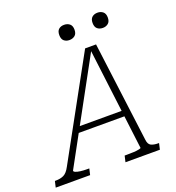

<svg xmlns="http://www.w3.org/2000/svg" viewBox="-206 -1014 1043 1138"><g transform="rotate(-20 315.5 -445.0)"><path d="M189 -294H488L490 -258H171ZM422 -703 433 -705 81 -60Q79 -54 90 -49Q101 -44 120.5 -41.5Q140 -39 163 -39H176L167 0H-50L-41 -39H-35Q-6 -39 15 -49Q36 -59 54 -93L396 -716H465L546 -85Q549 -56 566 -47.5Q583 -39 611 -39H616L607 0H390L399 -39H413Q436 -39 456.5 -40Q477 -41 489.5 -44Q502 -47 503 -49ZM326 -794Q306 -794 292.5 -805.5Q279 -817 279 -842Q279 -867 292 -878.5Q305 -890 326 -890Q347 -890 361 -878.5Q375 -867 375 -842Q375 -817 361 -805.5Q347 -794 326 -794ZM537 -794Q516 -794 502.5 -805.5Q489 -817 489 -842Q489 -867 502.5 -878.5Q516 -890 537 -890Q557 -890 571 -878.5Q585 -867 585 -842Q585 -817 571 -805.5Q557 -794 537 -794Z"/></g></svg>

Font: Roboto Serif 20pt Thin
Style: Italic
Weight: 250
Italic angle: -10°
Version: Version 1.007